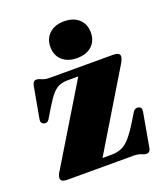

<svg xmlns="http://www.w3.org/2000/svg" viewBox="-130 -776 757 879"><g transform="rotate(-20 248.0 -337.0)"><path d="M461.5 -411 236.5 -38.5H279.5Q308 -38.5 329.8 -47.8Q351.5 -57 372.8 -81.8Q394 -106.5 422 -152.5L443 -187Q453 -204 470 -200Q487 -196.5 483.5 -175L454 -8.5Q450.5 12.5 433.5 12.5Q423.5 12.5 409.8 6.2Q396 0 370 0H51Q19.5 0 19.5 -19Q19.5 -26 22.8 -34.2Q26 -42.5 34.5 -55L260 -427.5H211Q186 -427.5 168.2 -420.8Q150.5 -414 133.5 -394.8Q116.5 -375.5 94.5 -339L65 -290Q55.5 -274 39 -279Q22 -284.5 26.5 -306L54 -457.5Q58 -479.5 74.5 -479.5Q85 -479.5 98.5 -472.8Q112 -466 138 -466H444.5Q476 -466 476 -447Q476 -434 461.5 -411ZM284.5 -508Q239.5 -508 212.8 -532.2Q186 -556.5 186 -597.5Q186 -638 212.8 -662.5Q239.5 -687 284.5 -687Q330 -687 356.5 -662.5Q383 -638 383 -597.5Q383 -556.5 356.5 -532.2Q330 -508 284.5 -508Z"/></g></svg>

Font: Fraunces 72pt S000 Black
Style: Regular
Weight: 900
Version: Version 1.000; ttfautohint (v1.8.3)